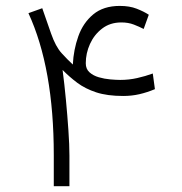

<svg xmlns="http://www.w3.org/2000/svg" viewBox="-20 -639 623 659"><path d="M125 -610.8 155.3 -523.9Q170.9 -479 191.7 -456.3Q212.4 -433.6 230 -417.5Q232.4 -468.3 248.8 -514.4Q265.1 -560.5 300 -589.6Q335 -618.7 391.1 -618.7Q424.8 -618.7 449.2 -609.1Q473.6 -599.6 490.7 -588.4L473.1 -539.6Q458 -547.4 439.2 -554.7Q420.4 -562 396.5 -562Q357.9 -562 330.6 -541Q303.2 -520 288.8 -488Q274.4 -456.1 274.4 -421.9Q274.4 -402.3 287.1 -390.9Q299.8 -379.4 319.1 -373.8Q338.4 -368.2 358.4 -366.5Q378.4 -364.7 392.6 -364.7Q422.9 -364.7 450.9 -371.1Q479 -377.4 504.4 -386.7L511.7 -333Q484.9 -321.8 458.5 -315.7Q432.1 -309.6 402.8 -309.6Q348.1 -309.6 310.3 -322Q272.5 -334.5 245.4 -354.7Q218.3 -375 194.8 -398.9Q201.2 -350.1 206.3 -295.9Q211.4 -241.7 214.8 -191.7Q218.3 -141.6 218.3 -105V0H164.6V-106.4Q164.6 -405.3 77.6 -593.8Z"/></svg>

Font: Vazir Thin FD-UI
Style: Thin-FD-UI
Weight: 100
Designer: Saber Rastikerdar
Foundry: Saber Rastikerdar
Version: Version 30.1.0